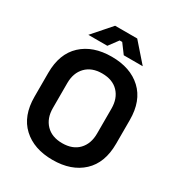

<svg xmlns="http://www.w3.org/2000/svg" viewBox="-208 -1024 1091 1174"><g transform="rotate(30 338.0 -437.0)"><path d="M338 14Q206 14 128 -58.5Q50 -131 50 -266V-434Q50 -569 128 -641.5Q206 -714 338 -714Q470 -714 548 -641.5Q626 -569 626 -434V-266Q626 -131 548 -58.5Q470 14 338 14ZM338 -104Q412 -104 453 -147Q494 -190 494 -262V-438Q494 -510 453 -553Q412 -596 338 -596Q265 -596 223.5 -553Q182 -510 182 -438V-262Q182 -190 223.5 -147Q265 -104 338 -104ZM146 -758 260 -888H416L530 -758H396L347 -824H329L280 -758Z"/></g></svg>

Font: Space Grotesk
Style: Bold
Weight: 700
Designer: Florian Karsten
Foundry: Florian Karsten
Version: Version 2.000